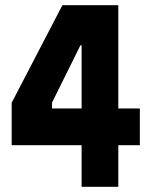

<svg xmlns="http://www.w3.org/2000/svg" viewBox="-20 -720 584 740"><path d="M294.5 0V-160.5H25V-324L220.5 -700H436V-302H519V-160.5H436V0ZM368 -71H367.5V-225.5H468V-225H367V-629.5H268L98 -318V-225.5H368ZM97.5 -225.5V-318L268 -629.5H367.5V-225.5ZM180.5 -302H294.5V-545.5H290L180.5 -324.5Z"/></svg>

Font: Tourney Thin Black
Style: Regular
Weight: 900
Version: Version 1.015